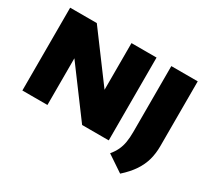

<svg xmlns="http://www.w3.org/2000/svg" viewBox="-172 -1023 1614 1486"><g transform="rotate(30 635.0 -280.5)"><path d="M65 0V-740H303L650 -273H613V-740H837V0H599L252 -467H289V0ZM1042 179 896 81Q923.5 48 939.5 14.2Q955.5 -19.5 962.2 -59.5Q969 -99.5 969 -151V-740H1205V-159Q1205 -96.5 1189.8 -40Q1174.5 16.5 1138.8 70.5Q1103 124.5 1042 179Z"/></g></svg>

Font: Encode Sans SC Expanded Black
Style: Regular
Weight: 900
Width: 7
Designer: Multiple Designers
Foundry: Impallari Type
Version: Version 3.002